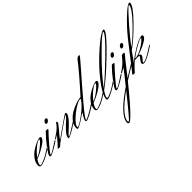

<svg xmlns="http://www.w3.org/2000/svg" viewBox="-76 -1378 2484 2484"><g transform="rotate(-45 1166.0 -135.5)"><path d="M252 -257Q252 -260 248 -260Q221 -260 164 -213Q107 -166 65 -110Q115 -126 183.5 -182Q252 -238 252 -257ZM21 -21Q21 -8 31 -8Q43 -8 85 -24.5Q127 -41 154 -57L252 -119L253 -106Q148 -36 96.5 -17Q45 2 28 2Q0 2 0 -33Q0 -80 34 -127Q68 -174 113.5 -204Q159 -234 201.5 -253Q244 -272 266 -272Q288 -272 288 -257Q288 -220 200.5 -167Q113 -114 55 -97Q21 -48 21 -21Z M468 -333Q451 -333 451 -348.5Q451 -364 466 -378Q481 -392 491.5 -392Q502 -392 507.5 -386Q513 -380 513 -372Q513 -364 499 -348.5Q485 -333 468 -333ZM215 -17Q226 -42 303.5 -131Q381 -220 421 -260Q427 -268 427 -271.5Q427 -275 419 -276L396 -278Q388 -278 381 -270Q313 -201 252.5 -119.5Q192 -38 192 -18.5Q192 1 204 1Q220 1 269 -25.5Q318 -52 359 -79L400 -106L399 -119Q238 -13 220 -13Q215 -13 215 -17Z M388 -98 385 -110 418 -131Q493 -181 512 -201.5Q531 -222 535 -227Q561 -260 564 -264Q576 -260 576 -240Q556 -211 522 -170.5Q488 -130 466 -103.5Q444 -77 444 -73Q444 -69 445.5 -69Q447 -69 460.5 -79.5Q474 -90 534 -132Q655 -216 688 -238.5Q721 -261 730.5 -261Q740 -261 740 -241.5Q740 -222 710 -183Q680 -144 644 -111Q548 -23 548 -14Q548 -13 552 -13Q564 -13 687 -92L728 -119L729 -106Q568 1 533 1Q527 1 527 -5Q527 -42 573.5 -92.5Q620 -143 666 -183.5Q712 -224 712 -237Q712 -239 710 -239Q681 -225 575.5 -150.5Q470 -76 452 -63Q405 -28 402.5 -26.5Q400 -25 392 -16Q374 3 359 3Q335 1 334 0Q333 -1 333 -2Q333 -3 350 -21Q366 -38 382 -55Q435 -114 455 -139Z M715 -17Q742 -17 848 -95.5Q954 -174 1000 -246Q1000 -253 988 -253Q960 -253 893 -211Q826 -169 768.5 -112.5Q711 -56 711 -22Q711 -17 715 -17ZM853 6Q841 6 841 -7.5Q841 -21 847.5 -35Q854 -49 867 -70Q884 -97 889 -111L888 -112Q737 -2 702 -2Q691 -2 691 -22Q691 -74 728.5 -122Q766 -170 819 -200.5Q872 -231 925 -249Q978 -267 1014 -267Q1215 -488 1328 -634Q1351 -664 1380 -665Q1389 -665 1389 -657Q1389 -649 1256 -498Q1123 -347 990 -190Q857 -33 857 -10Q857 -6 862 -6Q867 -6 902 -23Q937 -40 965 -57L1063 -119L1064 -106Q898 6 853 6Z M1280 -257Q1280 -260 1276 -260Q1249 -260 1192 -213Q1135 -166 1093 -110Q1143 -126 1211.5 -182Q1280 -238 1280 -257ZM1049 -21Q1049 -8 1059 -8Q1071 -8 1113 -24.5Q1155 -41 1182 -57L1280 -119L1281 -106Q1176 -36 1124.5 -17Q1073 2 1056 2Q1028 2 1028 -33Q1028 -80 1062 -127Q1096 -174 1141.5 -204Q1187 -234 1229.5 -253Q1272 -272 1294 -272Q1316 -272 1316 -257Q1316 -220 1228.5 -167Q1141 -114 1083 -97Q1049 -48 1049 -21Z M1820 -658Q1790 -658 1599 -466Q1408 -274 1309 -137Q1401 -207 1611.5 -411.5Q1822 -616 1822 -655Q1822 -657 1820 -658ZM1839 -676Q1848 -676 1848 -665Q1848 -617 1633.5 -409.5Q1419 -202 1293 -114Q1249 -51 1249 -23Q1249 -14 1253 -14Q1294 -14 1400 -80L1460 -119L1461 -106Q1436 -90 1404 -70Q1288 2 1243 2Q1231 2 1231 -17Q1231 -75 1312 -188.5Q1393 -302 1497.5 -408.5Q1602 -515 1702.5 -595.5Q1803 -676 1839 -676Z M1677 -333Q1660 -333 1660 -348.5Q1660 -364 1675 -378Q1690 -392 1700.5 -392Q1711 -392 1716.5 -386Q1722 -380 1722 -372Q1722 -364 1708 -348.5Q1694 -333 1677 -333ZM1424 -17Q1435 -42 1512.5 -131Q1590 -220 1630 -260Q1636 -268 1636 -271.5Q1636 -275 1628 -276L1605 -278Q1597 -278 1590 -270Q1522 -201 1461.5 -119.5Q1401 -38 1401 -18.5Q1401 1 1413 1Q1429 1 1478 -25.5Q1527 -52 1568 -79L1609 -106L1608 -119Q1447 -13 1429 -13Q1424 -13 1424 -17Z M1847 -333Q1830 -333 1830 -348.5Q1830 -364 1845 -378Q1860 -392 1870.5 -392Q1881 -392 1886.5 -386Q1892 -380 1892 -372Q1892 -364 1878 -348.5Q1864 -333 1847 -333ZM1224 385Q1224 397 1233 397Q1249 397 1498 84Q1224 281 1224 385ZM1598 -98 1595 -110Q1601 -114 1614.5 -123.5Q1628 -133 1651 -148.5Q1674 -164 1699.5 -187Q1725 -210 1747.5 -238Q1770 -266 1775 -271.5Q1780 -277 1801 -277Q1822 -277 1822 -267Q1822 -264 1820 -262Q1818 -260 1812.5 -253.5Q1807 -247 1794.5 -232Q1782 -217 1766 -198L1620 -12Q1640 -24 1705 -64L1793 -119L1794 -106Q1755 -81 1712 -55L1596 17Q1404 257 1296 363Q1243 415 1226 415Q1217 415 1211.5 407.5Q1206 400 1206 392Q1206 266 1525 50Q1543 28 1564.5 0.5Q1586 -27 1600 -44.5Q1614 -62 1625 -75Q1636 -88 1679 -147L1643 -126Q1619 -112 1598 -98Z M1872 -125Q1872 -121 1884 -121Q1932 -127 1988 -158Q2044 -189 2076.5 -217.5Q2109 -246 2109 -254Q2109 -256 2106 -256Q2083 -256 2024.5 -223.5Q1966 -191 1919 -158ZM2302 -665Q2302 -667 2296.5 -667Q2291 -667 2269 -645Q2244 -624 2132 -498Q2020 -372 1935 -259Q2017 -312 2159.5 -460.5Q2302 -609 2302 -665ZM1933 -105Q1930 -110 1895.5 -110Q1861 -110 1851 -107.5Q1841 -105 1810.5 -74.5Q1780 -44 1769 -32Q1758 -20 1750 -11Q1742 -2 1736.5 4Q1731 10 1713.5 10Q1696 10 1696 4Q1696 -2 1701 -8Q1751 -68 1875.5 -231.5Q2000 -395 2078 -479.5Q2156 -564 2226 -625Q2296 -686 2321 -686Q2332 -686 2332 -674Q2332 -620 2186.5 -469.5Q2041 -319 1910 -225Q1892 -200 1859 -153Q1826 -106 1818 -95Q1879 -147 1976 -206Q2073 -265 2133 -272Q2150 -272 2150 -253Q2150 -227 2095.5 -194Q2041 -161 1986 -142L1932 -122Q1932 -120 1935 -119Q1958 -109 1958 -93.5Q1958 -78 1931 -49Q1904 -20 1904 -12Q1904 -7 1912 -7Q1945 -7 2025 -56L2124 -118L2125 -106Q1962 4 1907 4Q1880 4 1880 -23Q1880 -32 1906.5 -66Q1933 -100 1933 -105Z"/></g></svg>

Font: Herr Von Muellerhoff
Style: Regular
Weight: 400
Version: Version 1.000